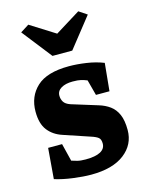

<svg xmlns="http://www.w3.org/2000/svg" viewBox="-113 -809 687 891"><g transform="rotate(-15 230.0 -364.0)"><path d="M214 10Q176 10 127 3.5Q78 -3 40 -15L52 -162H119L140 -77Q152 -73 167 -69Q182 -65 207 -65Q254 -65 278 -78Q302 -91 302 -116Q302 -136 292 -144.5Q282 -153 257 -161L132 -203Q89 -217 64 -249Q39 -281 39 -339Q39 -412 88 -457.5Q137 -503 243 -503Q281 -503 325.5 -496.5Q370 -490 408 -475L395 -342H330L310 -417Q295 -423 281 -426.5Q267 -430 241 -430Q207 -430 186 -417.5Q165 -405 165 -382Q165 -366 173 -352.5Q181 -339 204 -331L330 -292Q360 -283 382.5 -266.5Q405 -250 417.5 -221.5Q430 -193 430 -147Q430 -77 373.5 -33.5Q317 10 214 10ZM182 -569 70 -712 111 -738 230 -663 351 -738 390 -712 277 -569Z"/></g></svg>

Font: Manuale ExtraBold
Style: Regular
Weight: 800
Version: Version 1.002